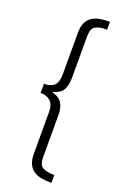

<svg xmlns="http://www.w3.org/2000/svg" viewBox="-170 -854 665 1009"><g transform="rotate(20 162.5 -349.5)"><path d="M173 -12Q173 30 193.5 43.5Q214 57 260 57V101Q228 101 202 96Q176 91 158 78Q140 65 130.5 43.5Q121 22 121 -11V-245Q121 -287 100.5 -305.5Q80 -324 45 -324V-375Q84 -375 102.5 -393.5Q121 -412 121 -457V-688Q121 -721 130.5 -742.5Q140 -764 158 -777Q176 -790 202 -795Q228 -800 260 -800V-756Q214 -756 193.5 -742.5Q173 -729 173 -687V-455Q173 -417 160 -390Q147 -363 103 -351V-348Q138 -340 155.5 -315.5Q173 -291 173 -246Z"/></g></svg>

Font: Jldddboxgfspflltxgxzjzlszac
Style: Regular
Weight: 300
Designer: Carrois Corporate & Edenspiekermann
Foundry: Carrois Corporate GbR & Edenspiekermann AG
Version: Version 2.001